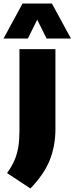

<svg xmlns="http://www.w3.org/2000/svg" viewBox="-66 -828 422 1086"><path d="M106 238 -26 151Q1 113.5 16.2 77.8Q31.5 42 37.8 1.8Q44 -38.5 44 -90V-550H247.5V-98Q247.5 -4.5 216.2 75.8Q185 156 106 238ZM-46 -610 61.5 -808H227.5L335.5 -610H197.5L144.5 -716.5L91.5 -610Z"/></svg>

Font: Encode Sans Semi Condensed Black
Style: Regular
Weight: 900
Width: 4
Designer: Multiple Designers
Foundry: Impallari Type
Version: Version 3.000; ttfautohint (v1.8.3) -l 8 -r 50 -G 200 -x 14 